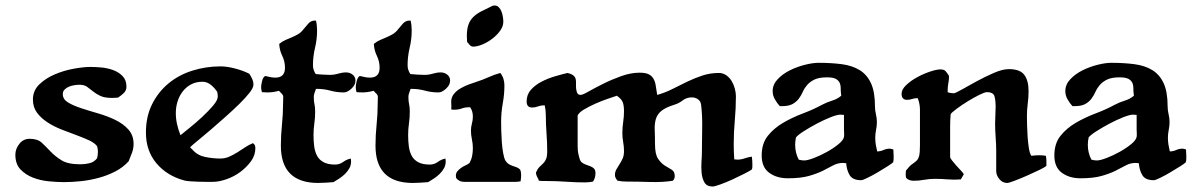

<svg xmlns="http://www.w3.org/2000/svg" viewBox="-20 -657 4357 700"><path d="M310 -413Q327 -413 349.5 -411Q372 -409 392.5 -401.5Q413 -394 427 -379.5Q441 -365 441 -341Q441 -327 431 -317.5Q421 -308 410 -301L389 -300Q361 -300 345.5 -307.5Q330 -315 319 -324Q308 -333 297.5 -340.5Q287 -348 270 -348Q262 -348 251.5 -346.5Q241 -345 231.5 -341Q222 -337 215.5 -330.5Q209 -324 209 -314Q209 -295 228 -283.5Q247 -272 276 -262.5Q305 -253 338 -243.5Q371 -234 400 -220Q429 -206 448 -185Q467 -164 467 -132Q467 -115 461 -99.5Q455 -84 449 -69Q428 -46 399.5 -31.5Q371 -17 339.5 -8.5Q308 0 275.5 3.5Q243 7 213 7Q189 7 158 4Q127 1 100 -9.5Q73 -20 54.5 -39.5Q36 -59 36 -93Q36 -114 50.5 -132.5Q65 -151 88 -151Q117 -151 132.5 -136.5Q148 -122 164.5 -104.5Q181 -87 204.5 -72.5Q228 -58 273 -58Q290 -58 306.5 -62Q323 -66 334 -80Q337 -92 337 -104Q337 -113 334 -124Q325 -136 304.5 -145.5Q284 -155 258 -164.5Q232 -174 204 -185Q176 -196 153 -211Q130 -226 115 -246Q100 -266 100 -294Q100 -327 123.5 -349.5Q147 -372 180 -386Q213 -400 249 -406.5Q285 -413 310 -413Z M784 -415Q808 -415 838 -407Q868 -399 889 -388Q895 -379 899.5 -369Q904 -359 904 -348Q904 -337 889.5 -318.5Q875 -300 852.5 -278Q830 -256 802.5 -231.5Q775 -207 749.5 -185Q724 -163 703 -146Q682 -129 673 -120L683 -110Q701 -90 729 -84.5Q757 -79 783 -79Q800 -79 815 -85.5Q830 -92 844.5 -101Q859 -110 873 -119.5Q887 -129 902 -135Q911 -130 911 -117Q911 -91 895 -69Q879 -47 856 -30Q833 -13 805.5 -3.5Q778 6 756 6Q747 6 732.5 6Q718 6 703 5.5Q688 5 674 4Q660 3 652 1Q589 -16 550.5 -61.5Q512 -107 512 -174Q512 -232 534.5 -277Q557 -322 594.5 -353Q632 -384 681.5 -399.5Q731 -415 784 -415ZM621 -245Q621 -224 625.5 -204Q630 -184 638 -164Q650 -174 672.5 -192Q695 -210 717.5 -231Q740 -252 757 -272Q774 -292 774 -305Q774 -312 772 -322Q763 -336 749 -347.5Q735 -359 718 -359Q695 -359 677 -349.5Q659 -340 646.5 -324Q634 -308 627.5 -287.5Q621 -267 621 -245Z M1128 -582H1132Q1136 -566 1136 -546Q1136 -514 1128.5 -482.5Q1121 -451 1121 -419Q1121 -410 1123.5 -402.5Q1126 -395 1131 -387Q1144 -386 1156.5 -385Q1169 -384 1183 -384Q1198 -384 1213 -388.5Q1228 -393 1242 -393Q1255 -393 1265.5 -385Q1276 -377 1276 -363Q1276 -347 1261 -333.5Q1246 -320 1234 -320Q1208 -320 1184.5 -326.5Q1161 -333 1135 -333H1132Q1130 -326 1127 -319Q1124 -312 1124 -304Q1124 -287 1126.5 -277Q1129 -267 1129 -250Q1129 -228 1126 -207Q1123 -186 1123 -165Q1123 -143 1125.5 -123.5Q1128 -104 1136 -89Q1144 -74 1160 -65.5Q1176 -57 1202 -57Q1218 -57 1231 -66.5Q1244 -76 1259 -79L1260 -69Q1260 -55 1254 -44Q1248 -33 1238.5 -23.5Q1229 -14 1217.5 -6.5Q1206 1 1196 7Q1182 8 1168 9Q1154 10 1140 10Q1004 10 1004 -126Q1004 -164 1008 -202.5Q1012 -241 1012 -279Q1012 -290 1012.5 -296Q1013 -302 1012.5 -306Q1012 -310 1008.5 -314Q1005 -318 997 -326Q976 -320 954 -320L935 -321Q932 -330 932 -339Q932 -347 935.5 -361.5Q939 -376 947 -380Q956 -378 965 -376Q974 -374 984 -374Q1019 -374 1019 -410Q1019 -433 1009 -453.5Q999 -474 998 -497Q1009 -506 1020.5 -511Q1032 -516 1044 -521Q1056 -526 1067 -532.5Q1078 -539 1087 -551Q1095 -561 1104.5 -571.5Q1114 -582 1128 -582Z M1473 -582H1477Q1481 -566 1481 -546Q1481 -514 1473.5 -482.5Q1466 -451 1466 -419Q1466 -410 1468.5 -402.5Q1471 -395 1476 -387Q1489 -386 1501.5 -385Q1514 -384 1528 -384Q1543 -384 1558 -388.5Q1573 -393 1587 -393Q1600 -393 1610.5 -385Q1621 -377 1621 -363Q1621 -347 1606 -333.5Q1591 -320 1579 -320Q1553 -320 1529.5 -326.5Q1506 -333 1480 -333H1477Q1475 -326 1472 -319Q1469 -312 1469 -304Q1469 -287 1471.5 -277Q1474 -267 1474 -250Q1474 -228 1471 -207Q1468 -186 1468 -165Q1468 -143 1470.5 -123.5Q1473 -104 1481 -89Q1489 -74 1505 -65.5Q1521 -57 1547 -57Q1563 -57 1576 -66.5Q1589 -76 1604 -79L1605 -69Q1605 -55 1599 -44Q1593 -33 1583.5 -23.5Q1574 -14 1562.5 -6.5Q1551 1 1541 7Q1527 8 1513 9Q1499 10 1485 10Q1349 10 1349 -126Q1349 -164 1353 -202.5Q1357 -241 1357 -279Q1357 -290 1357.5 -296Q1358 -302 1357.5 -306Q1357 -310 1353.5 -314Q1350 -318 1342 -326Q1321 -320 1299 -320L1280 -321Q1277 -330 1277 -339Q1277 -347 1280.5 -361.5Q1284 -376 1292 -380Q1301 -378 1310 -376Q1319 -374 1329 -374Q1364 -374 1364 -410Q1364 -433 1354 -453.5Q1344 -474 1343 -497Q1354 -506 1365.5 -511Q1377 -516 1389 -521Q1401 -526 1412 -532.5Q1423 -539 1432 -551Q1440 -561 1449.5 -571.5Q1459 -582 1473 -582Z M1783 -637Q1792 -637 1798.5 -630.5Q1805 -624 1808.5 -614.5Q1812 -605 1813.5 -595Q1815 -585 1815 -578Q1815 -561 1803.5 -545Q1792 -529 1775 -516Q1758 -503 1739 -495Q1720 -487 1705 -487Q1698 -487 1692.5 -493Q1687 -499 1683 -504L1682 -525Q1682 -551 1688 -567.5Q1694 -584 1706 -595.5Q1718 -607 1734.5 -615.5Q1751 -624 1772 -634Q1776 -637 1783 -637ZM1804 -391Q1812 -381 1815.5 -369.5Q1819 -358 1819 -346Q1819 -313 1813 -280Q1807 -247 1807 -213Q1807 -202 1807.5 -181.5Q1808 -161 1809.5 -139.5Q1811 -118 1814.5 -98.5Q1818 -79 1823 -71Q1828 -63 1834.5 -59Q1841 -55 1848 -52.5Q1855 -50 1862.5 -47.5Q1870 -45 1876 -39Q1880 -31 1880 -20Q1880 -14 1879.5 -8Q1879 -2 1878 4Q1868 6 1858 6Q1848 6 1838 6H1672Q1654 6 1643 -8L1642 -16Q1642 -26 1647.5 -32.5Q1653 -39 1660.5 -44.5Q1668 -50 1677 -54Q1686 -58 1692 -63Q1699 -76 1701.5 -89.5Q1704 -103 1704 -117Q1704 -133 1700.5 -149Q1697 -165 1697 -181Q1697 -194 1700.5 -206.5Q1704 -219 1704 -232Q1704 -252 1694 -266H1690Q1676 -266 1663.5 -261.5Q1651 -257 1637 -257Q1629 -257 1625 -258Q1626 -265 1625.5 -272Q1625 -279 1625 -286Q1625 -302 1634.5 -314Q1644 -326 1658.5 -334.5Q1673 -343 1689 -349Q1705 -355 1718 -359Q1740 -366 1761 -375.5Q1782 -385 1804 -391Z M2049 -391Q2062 -388 2068.5 -383.5Q2075 -379 2077.5 -373Q2080 -367 2080 -359Q2080 -351 2080 -340Q2080 -332 2083 -321.5Q2086 -311 2097 -311Q2104 -311 2126 -323.5Q2148 -336 2179 -351.5Q2210 -367 2245 -379.5Q2280 -392 2312 -392Q2334 -392 2345.5 -386Q2357 -380 2363 -369Q2369 -358 2371 -343Q2373 -328 2376 -311Q2405 -319 2431.5 -332.5Q2458 -346 2485 -359Q2512 -372 2540.5 -381.5Q2569 -391 2601 -391Q2616 -391 2628 -382.5Q2640 -374 2647.5 -361.5Q2655 -349 2659 -334Q2663 -319 2663 -306Q2663 -262 2659 -218.5Q2655 -175 2655 -131Q2655 -117 2655.5 -103.5Q2656 -90 2657 -76L2668 -75Q2682 -75 2694.5 -79.5Q2707 -84 2721 -86Q2722 -79 2722.5 -72.5Q2723 -66 2723 -59Q2723 -54 2723 -49Q2723 -44 2721 -39Q2714 -34 2693.5 -23.5Q2673 -13 2650 -2.5Q2627 8 2606 15.5Q2585 23 2578 23Q2557 23 2548.5 8.5Q2540 -6 2538 -26.5Q2536 -47 2537.5 -68Q2539 -89 2539 -101Q2539 -144 2540 -189Q2541 -234 2536 -276Q2534 -289 2524 -295.5Q2514 -302 2503 -302Q2483 -302 2469 -291Q2455 -280 2438 -275Q2406 -265 2391 -252.5Q2376 -240 2371 -222.5Q2366 -205 2367 -183Q2368 -161 2368 -132Q2368 -95 2379 -78.5Q2390 -62 2403.5 -53.5Q2417 -45 2428.5 -38.5Q2440 -32 2440 -15Q2440 -5 2433 2Q2395 8 2349.5 6.5Q2304 5 2265 5Q2248 5 2232 2Q2222 -8 2222 -19Q2222 -30 2227 -39Q2232 -48 2238.5 -58Q2245 -68 2250 -79Q2255 -90 2255 -106Q2255 -123 2252 -139Q2249 -155 2249 -172Q2249 -192 2252 -212Q2255 -232 2255 -252Q2255 -272 2250.5 -284Q2246 -296 2229 -308Q2217 -304 2195 -296.5Q2173 -289 2150.5 -279Q2128 -269 2109.5 -258Q2091 -247 2086 -236V-126Q2086 -120 2086.5 -111.5Q2087 -103 2089 -94Q2091 -85 2093.5 -77Q2096 -69 2101 -65Q2107 -60 2115.5 -57Q2124 -54 2132 -51Q2140 -48 2145.5 -42.5Q2151 -37 2151 -26Q2151 -8 2142 5Q2128 8 2113 8Q2079 8 2044 5.5Q2009 3 1974 3Q1966 3 1959.5 3Q1953 3 1945 2Q1942 -6 1938 -13Q1934 -20 1934 -28Q1940 -42 1947 -48.5Q1954 -55 1960.5 -61.5Q1967 -68 1971 -77.5Q1975 -87 1975 -106Q1975 -138 1972.5 -170.5Q1970 -203 1970 -236Q1970 -245 1969 -254.5Q1968 -264 1966 -273H1963Q1952 -273 1941.5 -269Q1931 -265 1920 -265Q1900 -265 1900 -287Q1900 -312 1915.5 -329.5Q1931 -347 1954 -359Q1977 -371 2002.5 -378.5Q2028 -386 2049 -391Z M2964 -428Q3011 -428 3049 -423Q3087 -418 3114 -401.5Q3141 -385 3155.5 -353.5Q3170 -322 3170 -269Q3170 -255 3173.5 -240.5Q3177 -226 3177 -212Q3177 -198 3174 -183.5Q3171 -169 3171 -155Q3171 -142 3173 -129.5Q3175 -117 3178 -105Q3190 -105 3201 -110Q3212 -115 3224 -115Q3227 -115 3230.5 -114Q3234 -113 3237 -112L3238 -91Q3238 -84 3238 -77.5Q3238 -71 3236 -65Q3232 -61 3215.5 -50.5Q3199 -40 3179.5 -28.5Q3160 -17 3142.5 -8.5Q3125 0 3120 0Q3089 0 3078 -18Q3067 -36 3065 -62L3054 -63Q3034 -63 3017.5 -54Q3001 -45 2980 -34.5Q2959 -24 2929 -15.5Q2899 -7 2852 -7Q2812 -7 2784.5 -27Q2757 -47 2757 -90Q2757 -134 2779.5 -162Q2802 -190 2835.5 -209.5Q2869 -229 2907.5 -243.5Q2946 -258 2977 -275Q2994 -284 3013.5 -290Q3033 -296 3047 -308Q3045 -323 3045 -335.5Q3045 -348 3040.5 -356.5Q3036 -365 3026 -370Q3016 -375 2995 -375Q2966 -375 2949.5 -367Q2933 -359 2923 -347.5Q2913 -336 2907 -322.5Q2901 -309 2892.5 -297.5Q2884 -286 2870 -278Q2856 -270 2831 -270H2823Q2813 -281 2805 -295Q2797 -309 2797 -325Q2797 -349 2815.5 -368.5Q2834 -388 2860.5 -401Q2887 -414 2915.5 -421Q2944 -428 2964 -428ZM2882 -156Q2879 -142 2879 -129Q2879 -100 2892 -75Q2902 -72 2912 -72Q2924 -72 2947.5 -81Q2971 -90 2994.5 -103Q3018 -116 3036.5 -131Q3055 -146 3057 -158Q3058 -165 3057.5 -171.5Q3057 -178 3057 -185V-238L3044 -239Q3032 -239 3008 -229.5Q2984 -220 2958.5 -206.5Q2933 -193 2911 -179Q2889 -165 2882 -156Z M3409 -404Q3422 -404 3428 -397Q3434 -390 3440 -380Q3440 -366 3437.5 -353.5Q3435 -341 3435 -327V-321Q3440 -319 3445.5 -318Q3451 -317 3457 -317Q3463 -317 3486.5 -330.5Q3510 -344 3540.5 -360.5Q3571 -377 3603 -391Q3635 -405 3658 -405Q3699 -405 3714.5 -384Q3730 -363 3730 -325Q3730 -302 3727 -279.5Q3724 -257 3724 -234Q3724 -222 3724.5 -201Q3725 -180 3726.5 -158.5Q3728 -137 3731 -117.5Q3734 -98 3740 -89Q3748 -90 3755 -90.5Q3762 -91 3769 -91Q3775 -91 3781 -90.5Q3787 -90 3793 -89Q3795 -80 3795 -70.5Q3795 -61 3795 -52Q3789 -47 3768.5 -37Q3748 -27 3724 -16.5Q3700 -6 3679 2Q3658 10 3652 10Q3635 10 3623.5 -4Q3612 -18 3612 -33V-107Q3612 -130 3610 -156.5Q3608 -183 3608 -206Q3608 -222 3609 -238Q3610 -254 3610 -270Q3610 -289 3606 -305Q3602 -321 3578 -321Q3570 -321 3550 -311Q3530 -301 3508 -287.5Q3486 -274 3468 -260.5Q3450 -247 3446 -241Q3445 -230 3444.5 -219Q3444 -208 3444 -197V-84Q3444 -81 3450.5 -72.5Q3457 -64 3465.5 -54.5Q3474 -45 3482.5 -36Q3491 -27 3494 -22L3483 -3Q3459 -1 3435.5 -3Q3412 -5 3388 -5Q3368 -5 3349.5 -1.5Q3331 2 3311 2Q3294 2 3284 -8Q3282 -13 3282 -23L3283 -35Q3296 -52 3305.5 -58.5Q3315 -65 3321.5 -71Q3328 -77 3331 -88.5Q3334 -100 3334 -128V-257Q3334 -278 3326 -299H3323Q3314 -299 3305 -296Q3296 -293 3287 -293Q3267 -293 3267 -315Q3267 -331 3284 -347Q3301 -363 3324 -375.5Q3347 -388 3371 -396Q3395 -404 3409 -404Z M4031 -428Q4078 -428 4116 -423Q4154 -418 4181 -401.5Q4208 -385 4222.5 -353.5Q4237 -322 4237 -269Q4237 -255 4240.5 -240.5Q4244 -226 4244 -212Q4244 -198 4241 -183.5Q4238 -169 4238 -155Q4238 -142 4240 -129.5Q4242 -117 4245 -105Q4257 -105 4268 -110Q4279 -115 4291 -115Q4294 -115 4297.5 -114Q4301 -113 4304 -112L4305 -91Q4305 -84 4305 -77.5Q4305 -71 4303 -65Q4299 -61 4282.5 -50.5Q4266 -40 4246.5 -28.5Q4227 -17 4209.5 -8.5Q4192 0 4187 0Q4156 0 4145 -18Q4134 -36 4132 -62L4121 -63Q4101 -63 4084.5 -54Q4068 -45 4047 -34.5Q4026 -24 3996 -15.5Q3966 -7 3919 -7Q3879 -7 3851.5 -27Q3824 -47 3824 -90Q3824 -134 3846.5 -162Q3869 -190 3902.5 -209.5Q3936 -229 3974.5 -243.5Q4013 -258 4044 -275Q4061 -284 4080.5 -290Q4100 -296 4114 -308Q4112 -323 4112 -335.5Q4112 -348 4107.5 -356.5Q4103 -365 4093 -370Q4083 -375 4062 -375Q4033 -375 4016.5 -367Q4000 -359 3990 -347.5Q3980 -336 3974 -322.5Q3968 -309 3959.5 -297.5Q3951 -286 3937 -278Q3923 -270 3898 -270H3890Q3880 -281 3872 -295Q3864 -309 3864 -325Q3864 -349 3882.5 -368.5Q3901 -388 3927.5 -401Q3954 -414 3982.5 -421Q4011 -428 4031 -428ZM3949 -156Q3946 -142 3946 -129Q3946 -100 3959 -75Q3969 -72 3979 -72Q3991 -72 4014.5 -81Q4038 -90 4061.5 -103Q4085 -116 4103.5 -131Q4122 -146 4124 -158Q4125 -165 4124.5 -171.5Q4124 -178 4124 -185V-238L4111 -239Q4099 -239 4075 -229.5Q4051 -220 4025.5 -206.5Q4000 -193 3978 -179Q3956 -165 3949 -156Z"/></svg>

Font: CAT Altenglisch
Style: Regular
Weight: 400
Designer: Peter Wiegel
Foundry: Peter Wiegel, CAT Fonts
Version: Version 1.000